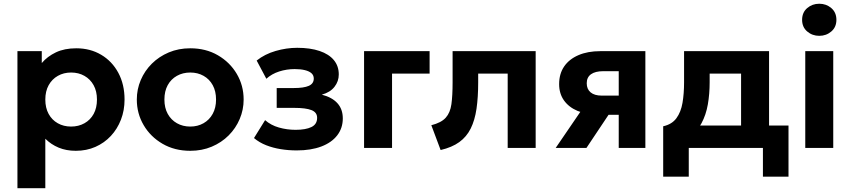

<svg xmlns="http://www.w3.org/2000/svg" viewBox="-20 -772 4440 1002"><path d="M71 210V-505H198V-443Q227 -477.5 271.8 -498.8Q316.5 -520 378 -520Q451 -520 508 -486.2Q565 -452.5 597.5 -392Q630 -331.5 630 -252.5Q630 -196 611.2 -147.5Q592.5 -99 558.5 -62.5Q524.5 -26 478 -5.5Q431.5 15 375.5 15Q326 15 286.2 -1.5Q246.5 -18 216.5 -48V210ZM351 -111.5Q390 -111.5 420.8 -128.8Q451.5 -146 468.8 -177.5Q486 -209 486 -252.5Q486 -296 468.5 -327.5Q451 -359 420.5 -376.2Q390 -393.5 351 -393.5Q312.5 -393.5 282 -376.2Q251.5 -359 234 -327.5Q216.5 -296 216.5 -252.5Q216.5 -209 233.8 -177.5Q251 -146 281.5 -128.8Q312 -111.5 351 -111.5Z M973 15Q891.5 15 828.5 -21.5Q765.5 -58 729.8 -118.8Q694 -179.5 694 -252.5Q694 -306 714.5 -354.2Q735 -402.5 772.5 -439.8Q810 -477 861 -498.5Q912 -520 973 -520Q1054.5 -520 1117.2 -483.5Q1180 -447 1215.8 -386.2Q1251.5 -325.5 1251.5 -252.5Q1251.5 -199.5 1231 -151Q1210.5 -102.5 1173.2 -65.2Q1136 -28 1085 -6.5Q1034 15 973 15ZM973 -111.5Q1011.5 -111.5 1042 -128.8Q1072.5 -146 1090 -177.8Q1107.5 -209.5 1107.5 -252.5Q1107.5 -296 1090.2 -327.5Q1073 -359 1042.5 -376.2Q1012 -393.5 973 -393.5Q934 -393.5 903.2 -376.2Q872.5 -359 855.2 -327.5Q838 -296 838 -252.5Q838 -209 855.5 -177.5Q873 -146 903.5 -128.8Q934 -111.5 973 -111.5Z M1528.5 13Q1486 13 1445.5 6.5Q1405 0 1369.2 -14Q1333.5 -28 1305.5 -51.5L1363.5 -145Q1393.5 -118.5 1435.5 -106.5Q1477.5 -94.5 1522.5 -94.5Q1575.5 -94.5 1605.2 -109Q1635 -123.5 1635 -157Q1635 -186 1605.2 -197.5Q1575.5 -209 1516.5 -209H1424V-312.5H1512.5Q1565.5 -312.5 1591.5 -324Q1617.5 -335.5 1617.5 -362Q1617.5 -379 1605.5 -389.8Q1593.5 -400.5 1571 -406Q1548.5 -411.5 1518 -411.5Q1476 -411.5 1437 -399Q1398 -386.5 1370 -361L1319.5 -456Q1361.5 -489.5 1418.2 -506Q1475 -522.5 1531 -522.5Q1599 -522.5 1647.8 -506Q1696.5 -489.5 1722.2 -458.5Q1748 -427.5 1748 -383.5Q1748 -347.5 1725.5 -318.8Q1703 -290 1659.5 -278Q1713.5 -264 1741.2 -233Q1769 -202 1769 -154Q1769 -103.5 1740 -65.8Q1711 -28 1657 -7.5Q1603 13 1528.5 13Z M1880 0V-505H2222V-388H2026V0Z M2279.5 11 2231 -118.5Q2282.5 -131.5 2306 -157.5Q2329.5 -183.5 2335.8 -228.2Q2342 -273 2342 -342.5V-505H2775.5V0H2629.5V-388H2475.5V-342.5Q2475.5 -264.5 2466.8 -204.5Q2458 -144.5 2436.5 -101.2Q2415 -58 2377 -30.5Q2339 -3 2279.5 11Z M2880 0 3061 -265 3098 -174.5Q3038.5 -174.5 2993.5 -193.5Q2948.5 -212.5 2923.2 -248Q2898 -283.5 2898 -333Q2898 -387 2924.2 -425.2Q2950.5 -463.5 2998.8 -484.2Q3047 -505 3112.5 -505H3348V0H3209V-400.5H3128.5Q3086.5 -400.5 3064.2 -384.5Q3042 -368.5 3042 -337.5Q3042 -307 3062.2 -290Q3082.5 -273 3120.5 -273H3224V-173H3156L3040.5 0Z M3847.5 0V-388H3683.5V-342.5Q3683.5 -281.5 3674 -227Q3664.5 -172.5 3641 -128.8Q3617.5 -85 3576.2 -54.8Q3535 -24.5 3471 -12L3441 -113Q3486.5 -123 3510 -155Q3533.5 -187 3541.8 -235.2Q3550 -283.5 3550 -342.5V-505H3993.5V0ZM3441 150V-113L3521 -106.5L3544 -117H4095V150H3961.5V0H3574.5V150Z M4182.5 0V-505H4328.5V0ZM4255.5 -585Q4219 -585 4192.5 -607.8Q4166 -630.5 4166 -668.5Q4166 -707 4192.5 -729.8Q4219 -752.5 4255.5 -752.5Q4292 -752.5 4318.5 -729.8Q4345 -707 4345 -668.5Q4345 -630.5 4318.5 -607.8Q4292 -585 4255.5 -585Z"/></svg>

Font: Geologica Cursive SemiBold
Style: Regular
Weight: 600
Designer: Sindre Bremnes, Frode Helland
Foundry: Monokrom Skriftforlag AS
Version: Version 1.010;gftools[0.9.28]